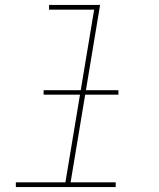

<svg xmlns="http://www.w3.org/2000/svg" viewBox="-20 -755 640 775"><path d="M44 0V-19H244L360 -716H178V-735H384L265 -19H447V0ZM156 -373V-391H458V-373Z"/></svg>

Font: Iosevka Curly Slab ThExObl
Style: Regular
Weight: 100
Width: 7
Italic angle: -9°
Monospace: yes
Designer: Belleve Invis
Foundry: Belleve Invis
Version: Version 11.1.0; ttfautohint (v1.8.3)